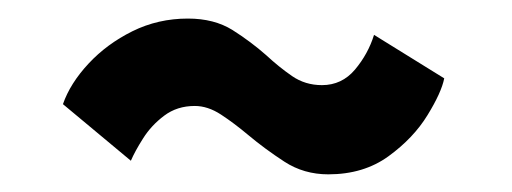

<svg xmlns="http://www.w3.org/2000/svg" viewBox="-20 -486 565 212"><path d="M49.5 -371Q57.5 -394 77.8 -415.8Q98 -437.5 126.2 -451.5Q154.5 -465.5 187.5 -465.5Q216.5 -465.5 236.8 -452.8Q257 -440 274 -425Q288 -412 302.5 -402Q317 -392 335.5 -392Q357.5 -392 372 -409.2Q386.5 -426.5 393 -447.5L470.5 -399.5Q467.5 -384 452 -358.8Q436.5 -333.5 409 -313.5Q381.5 -293.5 342.5 -293.5Q315.5 -293.5 294 -307.5Q272.5 -321.5 254 -337Q238.5 -350 224 -359.5Q209.5 -369 195 -369Q175.5 -369 161.2 -358.2Q147 -347.5 138 -333.2Q129 -319 124.5 -308.5Z"/></svg>

Font: Grandstander
Style: Bold
Weight: 700
Designer: Tyler Finck
Foundry: Etcetera Type Co
Version: Version 1.200; ttfautohint (v1.8.3)